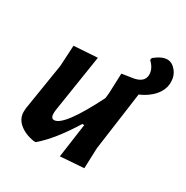

<svg xmlns="http://www.w3.org/2000/svg" viewBox="-147 -743 842 870"><g transform="rotate(30 274.5 -308.0)"><path d="M207 -469 160 -167 159 -154Q158 -125 176 -125Q226 -125 328 -328L331 -356L335 -460L380 -467Q447 -474 447 -519Q447 -551 417 -579L419 -590Q456 -620 484 -620Q509 -620 529 -596Q549 -572 549 -538Q549 -500 522 -468Q495 -436 450 -417L408 -112L404 -5L281 4L306 -174H296Q221 -53 154 3H142Q95 -5 66 -30Q37 -55 38 -92L39 -108L78 -352L84 -461Z"/></g></svg>

Font: Alegreya Sans SC
Style: Bold Italic
Weight: 700
Italic angle: -7°
Designer: Juan Pablo del Peral
Foundry: Huerta Tipografica
Version: Version 2.007